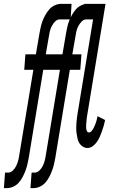

<svg xmlns="http://www.w3.org/2000/svg" viewBox="-75 -755 595 990"><path d="M-55 215 -49 135H-34Q-20 135 -9 124.5Q2 114 8.5 100.5Q15 87 18.5 74Q22 61 24 47L97 -395H50L56 -475H110L128 -580Q131 -597 134.5 -613.5Q138 -630 144 -646Q150 -662 159 -678Q168 -694 179.5 -707Q191 -720 207 -727.5Q223 -735 239 -735H294L289 -655H234Q220 -655 209.5 -644.5Q199 -634 192 -620.5Q185 -607 182 -594Q179 -581 177 -567L161 -475H248L242 -395H148L73 60Q70 77 66 93.5Q62 110 56 126Q50 142 41.5 158Q33 174 21.5 187Q10 200 -6.5 207.5Q-23 215 -40 215ZM82 215 88 135H103Q117 135 128 124.5Q139 114 145.5 100.5Q152 87 155.5 74Q159 61 161 47L234 -395H187L193 -475H247L265 -580Q268 -597 271.5 -613.5Q275 -630 281 -646Q287 -662 296 -678Q305 -694 316.5 -707Q328 -720 344 -727.5Q360 -735 376 -735H431L426 -655H371Q357 -655 346.5 -644.5Q336 -634 329 -620.5Q322 -607 319 -594Q316 -581 314 -567L298 -475H345L339 -395H285L210 60Q207 77 203 93.5Q199 110 193 126Q187 142 178.5 158Q170 174 158.5 187Q147 200 130.5 207.5Q114 215 97 215ZM376 8Q363 8 352 1Q341 -6 334 -17Q327 -28 324.5 -41Q322 -54 320 -67Q318 -80 318 -93.5Q318 -107 319 -121Q320 -135 322 -149Q324 -163 326 -176L405 -655H354L360 -735H469L375 -163Q374 -157 373 -151Q372 -145 371.5 -138.5Q371 -132 370.5 -126Q370 -120 369.5 -114Q369 -108 369 -101.5Q369 -95 370 -89Q371 -83 374 -77.5Q377 -72 383 -72Q391 -72 397 -79Q403 -86 407 -93.5Q411 -101 414 -108.5Q417 -116 420 -124Q423 -132 424.5 -140Q426 -148 428 -156L467 -136Q464 -121 460 -107Q456 -93 451 -79Q446 -65 440 -51Q434 -37 425.5 -24.5Q417 -12 404 -2Q391 8 376 8Z"/></svg>

Font: Iosevka Curly Slab Medium
Style: Italic
Weight: 500
Italic angle: -9°
Monospace: yes
Designer: Belleve Invis
Foundry: Belleve Invis
Version: Version 22.1.2; ttfautohint (v1.8.4)